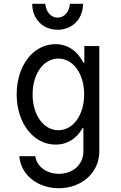

<svg xmlns="http://www.w3.org/2000/svg" viewBox="-20 -783 640 1013"><path d="M420 -108V16C420 84 366 134 291 134C225 134 174 95 166 41H82C89 138 177 210 290 210C412 210 504 127 504 16V-540H425V-452H420C389 -514 337 -550 272 -550C155 -550 68 -436 68 -285C68 -134 156 -20 274 -20C335 -20 385 -52 416 -108ZM288 -96C210 -96 152 -176 152 -285C152 -394 210 -474 288 -474C366 -474 424 -394 424 -285C424 -176 366 -96 288 -96ZM219 -763H150C150 -683 206 -626 284 -626C362 -626 418 -683 418 -763H349C345 -719 319 -690 284 -690C249 -690 223 -719 219 -763Z"/></svg>

Font: CommitMonoNiceRocks
Style: Regular
Weight: 400
Monospace: yes
Designer: Eigil Nikolajsen
Foundry: Eigil Nikolajsen
Version: Version 1.143